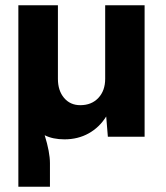

<svg xmlns="http://www.w3.org/2000/svg" viewBox="-20 -520 630 730"><path d="M49.8 189.9V-500H200.2V-220.2Q200.2 -175.3 223.6 -147.7Q247.1 -120.1 285.2 -120.1Q328.1 -120.1 354 -147.7Q379.9 -175.3 379.9 -220.2V-500H529.8V0H390.1L383.8 -77.1Q357.9 -35.6 317.1 -12.9Q276.4 9.8 225.1 9.8Q180.7 9.8 149.9 -5.9Q169.9 58.6 169.9 100.1V189.9Z"/></svg>

Font: Gully
Style: Bold
Weight: 700
Designer: jaikishan Patel
Foundry: MagicType
Version: Version 1.000;Glyphs 3.2 (3242)